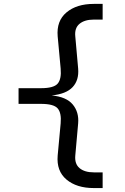

<svg xmlns="http://www.w3.org/2000/svg" viewBox="-20 -850 639 980"><path d="M459 109.9Q371.1 109.9 319.3 66.4Q267.6 22.9 274.4 -56.2L289.6 -220.2Q294.4 -273.4 274.4 -296.6Q254.4 -319.8 189.5 -319.8H74.7V-399.9H189.5Q254.4 -399.9 274.4 -423.3Q294.4 -446.8 289.6 -500L274.4 -664.1Q267.6 -743.2 319.3 -786.6Q371.1 -830.1 459 -830.1H503.9V-750H459Q412.1 -750 386 -728.5Q359.9 -707 364.3 -664.1L378.9 -500Q383.8 -440.9 350.8 -405.5Q317.9 -370.1 243.7 -362.8Q318.4 -356 351.1 -316.9Q383.8 -277.8 378.9 -220.2L364.3 -56.2Q360.4 -13.2 386.2 8.3Q412.1 29.8 459 29.8H503.9V109.9Z"/></svg>

Font: UDEV Gothic 35
Style: Regular
Weight: 400
Version: v2.1.0; ttfautohint (v1.8.4.7-5d5b-dirty) -l 6 -r 45 -G 200 